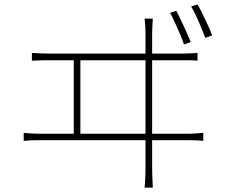

<svg xmlns="http://www.w3.org/2000/svg" viewBox="-20 -827 1040 867"><path d="M776 -778Q785 -762 797 -736.5Q809 -711 821 -684.5Q833 -658 841 -637L811 -626Q804 -647 792.5 -673.5Q781 -700 769.5 -726Q758 -752 748 -769ZM872 -807Q882 -790 894 -765.5Q906 -741 918 -715Q930 -689 938 -667L907 -656Q894 -690 876.5 -731Q859 -772 843 -798ZM670 -743Q669 -725 668 -706.5Q667 -688 667 -680Q667 -675 667 -641.5Q667 -608 667 -556Q667 -504 667 -443Q667 -382 667 -320.5Q667 -259 667 -206Q667 -153 667 -118Q667 -83 667 -75Q667 -67 667.5 -39.5Q668 -12 670 20H633Q636 -13 636.5 -39.5Q637 -66 637 -73Q637 -81 637 -116.5Q637 -152 637 -205Q637 -258 637 -319.5Q637 -381 637 -442.5Q637 -504 637 -556Q637 -608 637 -641.5Q637 -675 637 -680Q637 -691 636 -709Q635 -727 633 -743ZM313 -207V-565H343V-207ZM87 -227Q108 -225 127 -224Q146 -223 165 -223H826Q845 -223 862 -224.5Q879 -226 898 -227V-191Q879 -193 858.5 -193.5Q838 -194 826 -194H165Q146 -194 127.5 -193.5Q109 -193 87 -191ZM124 -588Q144 -587 163.5 -586Q183 -585 202 -585H799Q819 -585 836 -586Q853 -587 872 -588V-553Q853 -555 832.5 -555Q812 -555 799 -555H202Q183 -555 164 -554.5Q145 -554 124 -553Z"/></svg>

Font: Noto Sans JP
Style: Regular
Weight: 100
Designer: Ryoko NISHIZUKA 西塚涼子 (kana, bopomofo & ideographs); Paul D. Hunt (Latin, Greek & Cyrillic); Sandoll Communications 산돌커뮤니
Foundry: Adobe
Version: Version 2.004;hotconv 1.0.118;makeotfexe 2.5.65603